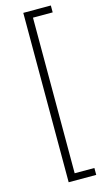

<svg xmlns="http://www.w3.org/2000/svg" viewBox="-135 -747 522 969"><g transform="rotate(-15 126.5 -262.5)"><path d="M96 180V-705H240V-669H137V144H240V180Z"/></g></svg>

Font: Nunito Sans 10pt Condensed ExtraLight
Style: Regular
Weight: 250
Width: 3
Designer: Vernon Adams
Foundry: Vernon Adams
Version: Version 3.101;gftools[0.9.27]